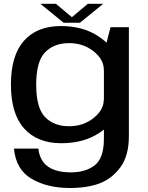

<svg xmlns="http://www.w3.org/2000/svg" viewBox="-20 -730 756 984"><path d="M337 233.5Q429.5 233.5 492.5 209Q555.5 184.5 598 125.8Q640.5 67 640.5 -33V-590.5H546.5L512.5 -459V-18Q512.5 80.5 465.5 117Q418.5 153.5 342 153.5Q295.5 153.5 259.2 140.8Q223 128 202.2 101.2Q181.5 74.5 176.5 31.5H51.5Q62 140.5 143 187Q224 233.5 337 233.5ZM294 4Q408.5 4 488.2 -48.5Q568 -101 568 -154.5L512 -220Q512 -167 459.5 -125Q407 -83 334 -83Q257 -83 211.2 -129.8Q165.5 -176.5 165.5 -296Q165.5 -415.5 211.2 -462.2Q257 -509 334 -509Q407 -509 459.5 -467.2Q512 -425.5 512 -373L567 -435.5Q567 -488 487 -542.2Q407 -596.5 292 -596.5Q170 -596.5 103 -521.2Q36 -446 36 -296.5Q36 -147 103.8 -71.5Q171.5 4 294 4ZM306 -613.5H389.5L509 -710.5H430L348.5 -642L266.5 -710.5H187Z"/></svg>

Font: Anybody SemiExpanded Medium
Style: Regular
Weight: 500
Width: 6
Version: Version 1.113;gftools[0.9.25]